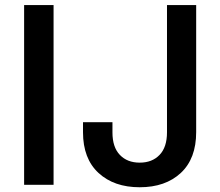

<svg xmlns="http://www.w3.org/2000/svg" viewBox="-20 -748 891 777"><path d="M196.8 -727.5V0H77.6V-727.5ZM545.4 9.8Q441.4 9.8 378.7 -48.1Q315.9 -106 315.9 -212.9V-253.4H435.1V-211.9Q435.1 -152.3 465.1 -121.1Q495.1 -89.8 545.4 -89.8Q595.7 -89.8 625.7 -121.1Q655.8 -152.3 655.8 -212.4V-727.5H773.9V-213.4Q773.9 -106 711.7 -48.1Q649.4 9.8 545.4 9.8Z"/></svg>

Font: Inter
Style: 540
Weight: 540
Designer: Rasmus Andersson
Foundry: rsms
Version: Version 4.001;git-66647c0bb